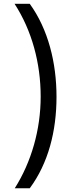

<svg xmlns="http://www.w3.org/2000/svg" viewBox="-20 -852 394 1037"><path d="M285.2 -329.1C285.2 -513.2 240.2 -694.3 140.6 -831.5H58.6C151.9 -687.5 199.7 -511.7 199.7 -330.1C199.7 -151.9 149.4 22.9 59.6 165H140.6C240.7 29.8 285.2 -143.1 285.2 -329.1Z"/></svg>

Font: Noto Reveo Sans
Style: Regular
Weight: 400
Designer: Monotype Design team
Foundry: Monotype Imaging Inc.
Version: Version 1.04